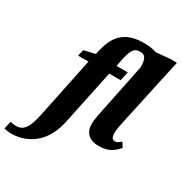

<svg xmlns="http://www.w3.org/2000/svg" viewBox="-352 -934 1267 1338"><g transform="rotate(30 281.5 -265.0)"><path d="M-70 240C25 240 176 192 221 -21L314 -464H406L422 -536H331L345 -605C365 -685 380 -704 428 -704C479 -704 482 -652 481 -608L412 -272C394 -184 383 -136 383 -102C383 -33 421 10 502 10C586 10 621 -26 654 -62L631 -99C606 -79 598 -75 583 -75C559 -75 552 -97 552 -125C552 -149 558 -180 566 -218L685 -765L635 -766L522 -755C492 -765 459 -770 418 -770C282 -770 208 -711 176 -581L165 -536L76 -515L63 -464H147L48 13C22 143 -10 177 -70 177C-83 177 -101 174 -113 170L-127 232C-114 236 -88 240 -70 240Z"/></g></svg>

Font: Noto Serif SemiCondensed Extra
Style: Italic
Weight: 800
Width: 4
Italic angle: -12°
Designer: Monotype Design Team
Foundry: Monotype Imaging Inc.
Version: Version 1.901